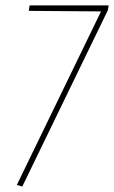

<svg xmlns="http://www.w3.org/2000/svg" viewBox="-20 -681 420 707"><path d="M380 -661 377 -643 62 6 42 0 352 -639 86 -641 89 -661Z"/></svg>

Font: Fira Sans Extra Condensed Thin
Style: Italic
Weight: 250
Width: 3
Italic angle: -8°
Designer: Carrois Corporate & Edenspiekermann AG
Foundry: Carrois Corporate GbR & Edenspiekermann AG
Version: Version 4.203